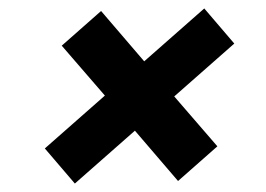

<svg xmlns="http://www.w3.org/2000/svg" viewBox="-20 -577 630 454"><path d="M157 -143 86 -226 228 -351 126 -469 219 -551 321 -432 463 -557 534 -474 392 -349 494 -231 401 -149 299 -268Z"/></svg>

Font: Host Grotesk ExtraBold
Style: Italic
Weight: 800
Italic angle: -8°
Designer: Doğukan Karapınar
Foundry: Element Type
Version: Version 1.003; ttfautohint (v1.8.4.7-5d5b)